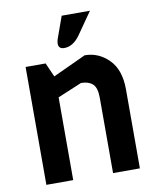

<svg xmlns="http://www.w3.org/2000/svg" viewBox="-87 -849 746 916"><g transform="rotate(-10 286.5 -391.0)"><path d="M412 -782 338 -676Q304 -628 261 -628Q233 -628 233 -654Q233 -664 237 -676L275 -782ZM516 0H386V-365Q386 -414 366 -432Q346 -450 310 -450L193 -401V0H63V-571H160L190 -503L350 -577Q417 -577 466.5 -527.5Q516 -478 516 -383Z"/></g></svg>

Font: Viga
Style: Regular
Weight: 400
Designer: Oscar Yáñez
Foundry: Fontstage
Version: Version 1.001